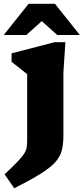

<svg xmlns="http://www.w3.org/2000/svg" viewBox="-36 -752 438 1004"><path d="M106 -364Q98 -371 72.8 -390.8Q47.5 -410.5 24.5 -428.5V-473L250 -531.5H306L295.5 -372.5V-42Q295.5 2.5 287 35Q278.5 67.5 252.8 96.2Q227 125 175.8 157Q124.5 189 38.5 232.5L-12 159.5Q31 119 55 94Q79 69 90 52Q101 35 103.5 18.5Q106 2 106 -21.5ZM-16.5 -569 113.5 -732H251.5L381.5 -569H263.5L182.5 -641.5L101.5 -569Z"/></svg>

Font: Newsreader Caption
Style: Bold
Weight: 700
Designer: Hugues Gentile
Foundry: Production Type
Version: Version 1.001